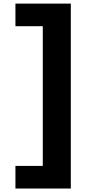

<svg xmlns="http://www.w3.org/2000/svg" viewBox="-20 -849 493 1087"><path d="M67.4 -828.6H380.9V218.3H67.4V90.3H222.2V-700.7H67.4Z"/></svg>

Font: Epilogue ExtraBold
Style: Regular
Weight: 800
Designer: Tyler Finck
Foundry: Etcetera Type Co
Version: Version 2.112